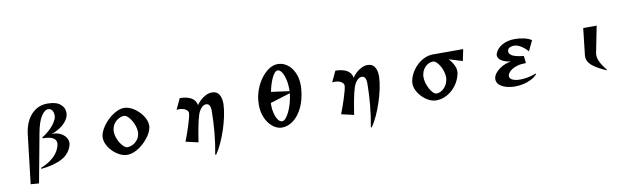

<svg xmlns="http://www.w3.org/2000/svg" viewBox="-50 -1513 8100 2430"><g transform="rotate(-10 4000.0 -298.0)"><path d="M200 166 274 -468Q286 -566 326.5 -641.5Q367 -717 432.5 -760Q498 -803 583 -803Q695 -803 749 -758.5Q803 -714 803 -650Q803 -641 802 -632Q801 -623 799 -614Q791 -577 761 -538.5Q731 -500 682.5 -467.5Q634 -435 570 -414Q575 -414 579 -414.5Q583 -415 587 -415Q640 -415 682 -394.5Q724 -374 749 -340Q774 -306 774 -267Q774 -260 773 -252Q772 -244 770 -236Q739 -129 637 -74Q535 -19 368 -2L365 -15Q449 -49 501.5 -90Q554 -131 582 -175Q610 -219 620 -262Q623 -276 623 -288Q623 -380 450 -380L449 -392Q541 -451 591 -513.5Q641 -576 648 -618Q649 -624 649.5 -630Q650 -636 650 -642Q650 -675 633.5 -703Q617 -731 580 -731Q536 -731 492 -662.5Q448 -594 422 -452L306 174Z M1804 -281Q1795 -232 1761 -180.5Q1727 -129 1678.5 -85Q1630 -41 1575.5 -14.5Q1521 12 1470 12Q1424 12 1376.5 -11.5Q1329 -35 1289 -74Q1249 -113 1224.5 -160Q1200 -207 1200 -254Q1200 -261 1200.5 -267.5Q1201 -274 1202 -281Q1209 -321 1232 -362.5Q1255 -404 1289 -443Q1323 -482 1364 -513Q1405 -544 1447.5 -562Q1490 -580 1530 -580Q1577 -580 1625.5 -555.5Q1674 -531 1715 -490.5Q1756 -450 1781 -402Q1806 -354 1806 -306Q1806 -299 1805.5 -293Q1805 -287 1804 -281ZM1651 -231Q1652 -236 1652 -241.5Q1652 -247 1652 -252Q1652 -289 1638.5 -329Q1625 -369 1604 -403.5Q1583 -438 1558.5 -459.5Q1534 -481 1512 -481Q1481 -481 1447 -463.5Q1413 -446 1386.5 -413Q1360 -380 1353 -331Q1352 -325 1351.5 -319Q1351 -313 1351 -307Q1351 -270 1364.5 -230.5Q1378 -191 1399 -157.5Q1420 -124 1444 -103.5Q1468 -83 1490 -83Q1522 -83 1556.5 -100Q1591 -117 1617.5 -150Q1644 -183 1651 -231Z M2565 203Q2591 70 2604 -72.5Q2617 -215 2618 -342V-347Q2618 -398 2604 -421.5Q2590 -445 2562 -445H2555Q2524 -442 2496.5 -410Q2469 -378 2453 -330Q2443 -300 2433 -256.5Q2423 -213 2414 -166Q2405 -119 2398.5 -78.5Q2392 -38 2388 -12.5Q2384 13 2384 13L2223 -24Q2223 -24 2233.5 -51.5Q2244 -79 2259.5 -122.5Q2275 -166 2290.5 -214.5Q2306 -263 2317.5 -306Q2329 -349 2330 -375V-377Q2330 -400 2298.5 -421.5Q2267 -443 2212 -443Q2205 -443 2197.5 -442.5Q2190 -442 2182 -441L2247 -580Q2333 -580 2390.5 -549.5Q2448 -519 2460 -452Q2478 -482 2510 -511.5Q2542 -541 2581.5 -560.5Q2621 -580 2658 -580Q2723 -580 2751 -534Q2779 -488 2779 -419V-404Q2776 -335 2758.5 -252.5Q2741 -170 2713 -85.5Q2685 -1 2650 75Q2615 151 2576 207Z M3459 12Q3414 12 3371.5 -12Q3329 -36 3294 -80.5Q3259 -125 3238.5 -186.5Q3218 -248 3218 -324Q3218 -352 3221 -380Q3229 -458 3258.5 -531Q3288 -604 3332.5 -662Q3377 -720 3431 -754.5Q3485 -789 3542 -789Q3607 -789 3662 -749.5Q3717 -710 3750.5 -638.5Q3784 -567 3784 -470Q3784 -445 3781 -418Q3768 -283 3720 -186.5Q3672 -90 3603.5 -39Q3535 12 3459 12ZM3632 -446Q3632 -522 3617 -581.5Q3602 -641 3578.5 -675.5Q3555 -710 3527 -710Q3506 -710 3486.5 -686.5Q3467 -663 3449.5 -625Q3432 -587 3419 -542.5Q3406 -498 3398 -457L3632 -425ZM3372 -319Q3371 -312 3371 -305Q3371 -298 3371 -290Q3371 -235 3384.5 -183.5Q3398 -132 3421.5 -99Q3445 -66 3475 -66Q3496 -66 3520 -92.5Q3544 -119 3566 -165Q3588 -211 3605.5 -271Q3623 -331 3630 -399Z M4565 203Q4591 70 4604 -72.5Q4617 -215 4618 -342V-347Q4618 -398 4604 -421.5Q4590 -445 4562 -445H4555Q4524 -442 4496.5 -410Q4469 -378 4453 -330Q4443 -300 4433 -256.5Q4423 -213 4414 -166Q4405 -119 4398.5 -78.5Q4392 -38 4388 -12.5Q4384 13 4384 13L4223 -24Q4223 -24 4233.5 -51.5Q4244 -79 4259.5 -122.5Q4275 -166 4290.5 -214.5Q4306 -263 4317.5 -306Q4329 -349 4330 -375V-377Q4330 -400 4298.5 -421.5Q4267 -443 4212 -443Q4205 -443 4197.5 -442.5Q4190 -442 4182 -441L4247 -580Q4333 -580 4390.5 -549.5Q4448 -519 4460 -452Q4478 -482 4510 -511.5Q4542 -541 4581.5 -560.5Q4621 -580 4658 -580Q4723 -580 4751 -534Q4779 -488 4779 -419V-404Q4776 -335 4758.5 -252.5Q4741 -170 4713 -85.5Q4685 -1 4650 75Q4615 151 4576 207Z M5685 -473Q5718 -437 5742 -392.5Q5766 -348 5766 -304Q5766 -299 5765.5 -293Q5765 -287 5764 -281Q5753 -221 5723.5 -168Q5694 -115 5650 -74.5Q5606 -34 5552.5 -11Q5499 12 5440 12Q5394 12 5348 -11.5Q5302 -35 5263.5 -73.5Q5225 -112 5202 -158.5Q5179 -205 5179 -252Q5179 -268 5182 -281Q5191 -331 5218.5 -381.5Q5246 -432 5288.5 -474Q5331 -516 5385 -542Q5439 -568 5500 -568H5888L5857 -420ZM5460 -73Q5492 -73 5524 -92.5Q5556 -112 5580 -147.5Q5604 -183 5611 -231Q5612 -237 5612.5 -243Q5613 -249 5613 -255Q5613 -291 5601 -330.5Q5589 -370 5569.5 -403.5Q5550 -437 5527 -458Q5504 -479 5482 -479Q5451 -479 5419.5 -462Q5388 -445 5364.5 -412.5Q5341 -380 5333 -331Q5332 -325 5331.5 -318.5Q5331 -312 5331 -305Q5331 -268 5343 -227.5Q5355 -187 5374 -152Q5393 -117 5415.5 -95Q5438 -73 5460 -73Z M6741 -95Q6707 -58 6660 -34.5Q6613 -11 6560 0.5Q6507 12 6455 12Q6393 12 6340 -3.5Q6287 -19 6254.5 -48.5Q6222 -78 6222 -120Q6222 -124 6222 -127.5Q6222 -131 6223 -135Q6228 -167 6250.5 -196Q6273 -225 6306.5 -249Q6340 -273 6379 -288.5Q6418 -304 6456 -309Q6385 -317 6338.5 -346Q6292 -375 6292 -415Q6292 -420 6293.5 -425.5Q6295 -431 6296 -436Q6317 -499 6386 -539.5Q6455 -580 6555 -580Q6605 -580 6662.5 -568.5Q6720 -557 6766 -529L6703 -396Q6660 -444 6614 -471.5Q6568 -499 6526 -499Q6498 -499 6474.5 -488Q6451 -477 6445 -454Q6444 -450 6443.5 -446Q6443 -442 6443 -437Q6443 -406 6483.5 -383Q6524 -360 6629 -349L6639 -256Q6575 -256 6529.5 -243Q6484 -230 6456 -211Q6428 -192 6414 -172.5Q6400 -153 6398 -139Q6398 -137 6397.5 -135.5Q6397 -134 6397 -132Q6397 -98 6435 -80.5Q6473 -63 6534 -63Q6578 -63 6630.5 -73Q6683 -83 6738 -104Z M7631 12Q7508 -41 7449 -92Q7390 -143 7390 -206Q7390 -209 7390.5 -212.5Q7391 -216 7391 -219L7430 -567H7603L7536 -229Q7533 -216 7533 -200Q7533 -160 7556.5 -111Q7580 -62 7634 6Z"/></g></svg>

Font: Reggae One
Style: Regular
Weight: 400
Designer: Fontworks Inc.
Foundry: Fontworks Inc.
Version: Version 1.100